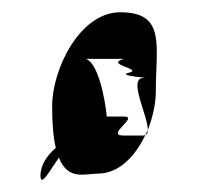

<svg xmlns="http://www.w3.org/2000/svg" viewBox="-20 -670 322 313"><path d="M46 -384C46 -364 60 -390 76 -413C91 -375 119 -387 140 -387C174 -387 201 -416 217 -450C216 -450 215 -449 214 -449H182C150 -449 208 -480 182 -480H154C151 -513 139 -568 120 -574H182C150 -565 211 -558 192 -552C165 -546 231 -543 214 -543C188 -543 221 -482 221 -458C229 -479 234 -501 234 -520C234 -596 251 -650 176 -650C110 -650 65 -557 65 -497C65 -467 67 -445 71 -429C57 -417 46 -401 46 -384ZM217 -450C218 -453 220 -455 221 -458C221 -454 220 -451 217 -450Z"/></svg>

Font: bitstorm
Style: ext
Weight: 400
Version: Version 0.2